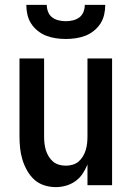

<svg xmlns="http://www.w3.org/2000/svg" viewBox="-20 -760 540 788"><path d="M209 8Q185 8 161.5 0.5Q138 -7 120.5 -23Q103 -39 91 -60.5Q79 -82 72 -105Q65 -128 62.5 -152Q60 -176 60 -200V-520H161V-200Q161 -186 162.5 -172Q164 -158 168 -144.5Q172 -131 179.5 -118.5Q187 -106 197.5 -97Q208 -88 222 -84Q236 -80 250 -80Q264 -80 278 -84Q292 -88 302.5 -97Q313 -106 320.5 -118.5Q328 -131 332 -144.5Q336 -158 337.5 -172Q339 -186 339 -200V-520H440V0H339V-85Q331 -65 319 -47Q307 -29 289.5 -16.5Q272 -4 251 2Q230 8 209 8ZM250 -600Q230 -600 209.5 -603Q189 -606 170.5 -613Q152 -620 135.5 -633Q119 -646 108 -663Q97 -680 92.5 -700Q88 -720 88 -740H172Q172 -725 177.5 -711Q183 -697 194.5 -688.5Q206 -680 220.5 -676.5Q235 -673 250 -673Q265 -673 279.5 -676.5Q294 -680 305.5 -688.5Q317 -697 322.5 -711Q328 -725 328 -740H412Q412 -720 407.5 -700Q403 -680 392 -663Q381 -646 364.5 -633Q348 -620 329.5 -613Q311 -606 290.5 -603Q270 -600 250 -600Z"/></svg>

Font: Iosevka Curly Semibold
Style: Regular
Weight: 600
Monospace: yes
Designer: Belleve Invis
Foundry: Belleve Invis
Version: Version 22.1.2; ttfautohint (v1.8.4)